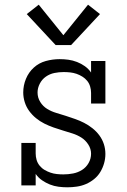

<svg xmlns="http://www.w3.org/2000/svg" viewBox="-20 -790 540 818"><path d="M267 8Q248 8 229 5.5Q210 3 192.5 -4Q175 -11 159 -22Q143 -33 132 -49V0H71V-181H132V-136Q132 -122 136 -108.5Q140 -95 149 -84Q158 -73 170 -66Q182 -59 195 -54.5Q208 -50 222 -48.5Q236 -47 250 -47Q250 -47 250 -47Q250 -47 250 -47Q271 -47 291.5 -51Q312 -55 329.5 -66Q347 -77 357.5 -95.5Q368 -114 368 -135Q368 -156 356 -174.5Q344 -193 326.5 -204Q309 -215 288.5 -221.5Q268 -228 248 -234Q228 -240 208 -247Q188 -254 169 -263.5Q150 -273 133.5 -286.5Q117 -300 104.5 -317Q92 -334 85.5 -354.5Q79 -375 79 -396Q79 -426 90.5 -454Q102 -482 124 -502Q146 -522 175 -530Q204 -538 234 -538Q253 -538 271.5 -535.5Q290 -533 308 -526Q326 -519 341.5 -508Q357 -497 368 -481V-530H429V-349H368V-394Q368 -408 364 -421.5Q360 -435 351.5 -445.5Q343 -456 331 -463.5Q319 -471 306 -475.5Q293 -480 279 -481.5Q265 -483 251 -483Q231 -483 211.5 -479Q192 -475 175.5 -463.5Q159 -452 149.5 -433.5Q140 -415 140 -396Q140 -374 151.5 -355.5Q163 -337 181 -326Q199 -315 219.5 -309Q240 -303 260 -296.5Q280 -290 300 -283Q320 -276 338.5 -266.5Q357 -257 374 -243.5Q391 -230 403.5 -213Q416 -196 422.5 -176Q429 -156 429 -134Q429 -114 423.5 -94.5Q418 -75 407.5 -57.5Q397 -40 381 -27Q365 -14 346.5 -6Q328 2 307.5 5Q287 8 267 8ZM217 -598 94 -730 145 -770 250 -640 355 -770 406 -730 283 -598Z"/></svg>

Font: Iosevka Slab Light
Style: Regular
Weight: 300
Monospace: yes
Designer: Belleve Invis
Foundry: Belleve Invis
Version: Version 11.1.0; ttfautohint (v1.8.3)